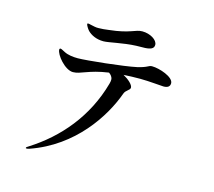

<svg xmlns="http://www.w3.org/2000/svg" viewBox="-114 -912 1227 1101"><g transform="rotate(15 500.0 -361.5)"><path d="M398 -659C429 -659 509 -680 587 -683C602 -684 628 -683 639 -684C673 -686 691 -694 691 -716C691 -745 647 -772 600 -772C558 -772 536 -743 412 -730C390 -727 371 -725 352 -725C343 -725 337 -725 328 -727C308 -730 296 -735 288 -735C285 -735 283 -734 283 -731C283 -725 294 -706 304 -695C324 -675 356 -659 398 -659ZM706 -593C683 -593 688 -581 623 -566C550 -550 332 -527 281 -527C253 -527 222 -531 201 -542C188 -548 178 -555 172 -555C169 -555 166 -552 166 -548C166 -517 227 -443 275 -443C321 -443 357 -477 476 -494C488 -486 499 -473 499 -458C499 -451 498 -443 495 -433C437 -224 303 -69 142 33C130 40 127 43 127 46C127 49 130 49 133 49C135 49 139 49 148 46C399 -41 534 -253 586 -398C594 -422 620 -427 620 -443C620 -460 593 -485 560 -503C592 -505 625 -506 658 -506C711 -506 783 -498 798 -498C825 -498 836 -509 836 -527C836 -564 749 -593 706 -593Z"/></g></svg>

Font: Shippori Mincho OTF SemiBold
Style: Regular
Weight: 600
Designer: FONTDASU
Foundry: FONTDASU / Google Inc. / but / Adobe
Version: Version 3.300;hotconv 1.0.109;makeotfexe 2.5.65596